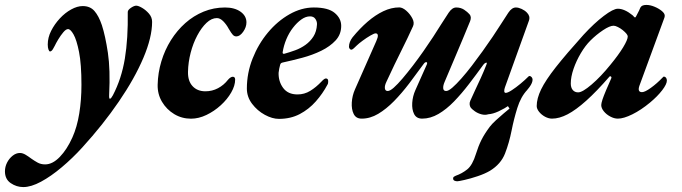

<svg xmlns="http://www.w3.org/2000/svg" viewBox="-141 -463 2743 772"><path d="M-47.4 289.2Q-74.7 289.2 -97.9 273.3Q-121.1 257.5 -121.1 225.9Q-121.1 207.8 -112.7 191Q-104.2 174.3 -90.3 163.2Q-76.4 152.1 -60.8 152.1Q-50 152.1 -38.1 159.2Q-26.2 166.4 -15.1 174.8Q-3.1 183.3 10 190.6Q23.2 198 40.4 198Q70.4 198 99.5 167.9Q128.6 137.7 150.1 89.6Q169 47.5 177.7 -6.9Q186.5 -61.4 186.5 -122Q186.5 -205 176.8 -254Q167.1 -302.9 154.8 -324.4Q142.6 -346 132.6 -346Q124.2 -346 113.5 -333.2Q102.8 -320.5 93.3 -304.7Q83.8 -288.9 79 -278.5Q77.2 -274.3 71.6 -265.2Q66 -256.1 60 -256.1Q56.8 -256.1 53.9 -263.8Q51 -271.4 51 -284.1Q51 -312 64.6 -338.9Q78.2 -365.8 99.5 -388.8Q120.7 -411.7 145.3 -425.1Q169.8 -438.6 191.7 -438.6Q221.5 -438.6 238.8 -418.7Q256.1 -398.9 268.6 -361.9Q282.6 -318.9 292.8 -250.9Q302.9 -182.9 297.9 -82.9Q296.9 -64.9 301.4 -65.9Q305.9 -66.9 312.9 -79.9Q347.6 -146.2 361 -227.2Q374.3 -308.1 372.7 -414.7Q372.7 -422.9 385.5 -431.6Q398.4 -440.2 406.5 -440.2Q415.4 -440.2 430.4 -431.4Q445.3 -422.7 458 -408.2Q470.6 -393.6 470.6 -375.1Q470.6 -313.1 435.5 -230.3Q400.4 -147.5 337 -54.8Q273.7 38 189.8 130Q150.7 173 107.3 209.5Q64 246 23.9 267.6Q-16.2 289.2 -47.4 289.2Z M626.9 14.2Q590.1 14.2 559.5 -4.2Q528.9 -22.7 510.5 -53.5Q492.1 -84.4 492.9 -122Q493.9 -170.3 507.8 -216.2Q521.6 -262.2 546.3 -301.5Q571 -340.8 604.2 -370.3Q637.3 -399.7 677.9 -416.3Q718.5 -432.9 763.7 -432.9Q802.2 -432.9 826.1 -416Q849.9 -399.1 849.9 -373Q849.9 -353.7 836.7 -335.1Q823.5 -316.6 809.2 -316.6Q801.2 -316.6 795.3 -322.8Q789.4 -329 778.7 -347.2Q769.4 -364.7 756.7 -377.5Q744 -390.3 731.1 -390.3Q709.6 -390.3 689.3 -371.1Q669.1 -352 652.3 -320.5Q635.5 -289 625.6 -250.9Q615.7 -212.8 614.9 -174.3Q614.1 -137.2 633.3 -116.6Q652.4 -95.9 685.1 -95.9Q712.1 -95.9 735.7 -108.4Q759.2 -120.9 775.7 -142.2Q780.2 -147.6 785.4 -151Q790.5 -154.4 794.9 -154.4Q804.5 -154.4 804.5 -143Q804.5 -118.6 788.7 -91.2Q773 -63.7 746.5 -39.6Q720.1 -15.6 688.9 -0.7Q657.7 14.2 626.9 14.2Z M980.5 15Q953.8 15 923.7 -1.4Q893.6 -17.8 872.6 -45.6Q851.6 -73.4 851.6 -107Q851.6 -169.3 874.6 -227.5Q897.5 -285.6 936 -331.8Q974.5 -378.1 1022.8 -405.5Q1071.1 -432.9 1120.8 -432.9Q1178.8 -432.9 1204.8 -411Q1230.9 -389.1 1230.9 -359Q1230.9 -324.7 1208.5 -300.5Q1186.2 -276.3 1150.7 -258.9Q1115.2 -241.6 1073.9 -230.6Q1032.6 -219.6 995.5 -211.6Q991.2 -210.6 988.9 -208.7Q986.6 -206.8 985.4 -202.4Q983.4 -195.2 981.7 -186.8Q980 -178.5 979.2 -170.2Q978.4 -135.2 997.6 -109.3Q1016.9 -83.3 1055.2 -83.3Q1083 -83.3 1106.3 -97.6Q1129.7 -111.9 1152.2 -135.6Q1163.1 -147.5 1169.4 -147.5Q1178.6 -147.5 1178.6 -136.6Q1178.6 -134 1178.2 -129.9Q1177.8 -125.7 1175.8 -122.9Q1156.6 -86.6 1128.7 -55.1Q1100.9 -23.6 1064.2 -4.3Q1027.5 15 980.5 15ZM1002.5 -246.9Q1023.4 -252.7 1045.8 -260.8Q1068.2 -268.9 1087.3 -282.6Q1106.5 -296.3 1119.2 -316.2Q1131.9 -336 1133.5 -364.4Q1134.4 -375.7 1127.4 -386.5Q1120.4 -397.2 1105.7 -397.2Q1088 -397.2 1070.5 -384.6Q1052.9 -372 1037.1 -351.6Q1021.2 -331.2 1010.4 -305.4Q999.6 -279.5 995.5 -252.9Q994.7 -245.3 1002.5 -246.9Z M1697.7 265.9Q1691.9 265.9 1686.4 263.5Q1680.9 261.1 1680.9 254.3Q1680.9 249.5 1684.2 247.5Q1687.5 245.5 1691.5 243.6Q1716.1 235.1 1737.5 218.2Q1758.8 201.2 1772.7 155.8Q1782.4 124.4 1794.8 99.6Q1807.2 74.9 1828.7 46.2Q1837.3 35 1853.3 20.3Q1869.3 5.6 1884.9 -7.5Q1900.5 -20.7 1907.7 -26.4L1896.3 -43.9L1979.2 -101.7Q1953 -74 1939 -28.8Q1925 16.4 1916.3 60.7Q1906.3 111.3 1889.7 154Q1873.1 196.6 1829.4 223.5Q1809.1 235.5 1780 245.3Q1751 255.1 1726.8 260.5Q1702.7 265.9 1697.7 265.9ZM1313.2 14Q1290.3 14 1281.1 -4.8Q1271.8 -23.6 1273.5 -51.1Q1275.2 -78.5 1286.2 -103.4L1372 -297.7Q1379 -313.1 1378.2 -321Q1377.3 -328.9 1369.3 -328.9Q1363.5 -328.9 1348.2 -320Q1333 -311.2 1317.2 -299.5Q1301.4 -287.9 1293.4 -280Q1287.7 -274.3 1281.5 -268.7Q1275.3 -263.1 1271.4 -263.1Q1268.4 -263.1 1265.3 -266.7Q1262.2 -270.3 1262.2 -274.8Q1262.2 -284.5 1265.8 -294.1Q1269.4 -303.6 1276.6 -313Q1305.7 -348.6 1337 -375.7Q1368.3 -402.7 1400.3 -417.9Q1432.4 -433.2 1464.4 -433.2Q1477.2 -433.2 1492.3 -420.2Q1507.4 -407.1 1516.7 -389.6Q1526.1 -372.1 1519.8 -357.7Q1498.8 -311.2 1473.2 -260.2Q1447.5 -209.2 1412.6 -133.9Q1405.3 -118.8 1406.5 -107.9Q1407.8 -97.1 1417.8 -97.1Q1427.2 -97.1 1442.4 -110.6Q1457.6 -124.1 1477.4 -147.3Q1497.1 -170.5 1518.8 -198.7Q1540.4 -227 1561.6 -257.2Q1582.8 -287.4 1601 -315.3Q1619.1 -343.3 1632 -364Q1648.9 -391 1663 -411.9Q1677.1 -432.9 1693.4 -432.9Q1711.6 -432.9 1725.1 -424Q1738.5 -415.1 1746.7 -405.8Q1751.6 -400.2 1752 -393.1Q1752.4 -385.9 1749.3 -378Q1738 -350.4 1720.5 -308.3Q1703 -266.2 1683.4 -220.3Q1663.8 -174.5 1646.8 -133.9Q1640.2 -118.8 1641.1 -107.9Q1642 -97.1 1652.8 -97.1Q1662.1 -97.1 1677.8 -110.6Q1693.4 -124.1 1714 -147.3Q1734.5 -170.5 1756.2 -198.7Q1777.8 -227 1799.5 -257.2Q1821.1 -287.4 1840 -315.3Q1859 -343.3 1871.9 -364Q1888.7 -391 1902.9 -411.9Q1917 -432.9 1933.3 -432.9Q1943.9 -432.9 1956.6 -427Q1969.4 -421 1977.6 -412.4Q1984.1 -405.9 1986.6 -398Q1989 -390 1985.9 -380.4L1889.4 -112.2Q1886.3 -103.9 1886.5 -96.8Q1886.7 -89.6 1892.4 -89.6Q1900.5 -89.6 1917 -100.4Q1933.5 -111.1 1951.8 -126.3Q1970.1 -141.5 1983.4 -154.9Q1986.1 -157.5 1987.3 -157.5Q1992.7 -157.5 1996.5 -153Q2000.4 -148.4 2000.4 -142.8Q2000.4 -130.1 1987.9 -112.9Q1975.4 -95.8 1955 -77.2Q1934.7 -58.6 1910.9 -42.3Q1887 -26 1863.9 -15.4Q1840.7 -4.7 1822.6 -3.6Q1810.1 0.5 1795.4 -3.2Q1780.6 -7 1768.5 -15.4Q1756.4 -23.7 1750.7 -31.9Q1748.3 -36 1747.4 -43Q1746.5 -50.1 1750.1 -58.1Q1758.3 -76.8 1769.2 -100Q1780.1 -123.2 1792.2 -149.5Q1804.3 -175.9 1815.1 -203.8Q1818.4 -212.5 1813.2 -211.1Q1808.1 -209.6 1803.1 -203.6Q1774.2 -163.7 1744.8 -125.3Q1715.4 -86.9 1684.9 -55.3Q1654.3 -23.7 1622 -4.8Q1589.6 14 1556.3 14Q1533.5 14 1524.1 -4.4Q1514.8 -22.8 1516.5 -49.4Q1518.2 -76.1 1529.3 -100.9L1575.2 -203.8Q1578.5 -212.5 1573.4 -213.1Q1568.2 -213.7 1563.2 -206.9Q1534.3 -166.9 1504.5 -127.7Q1474.7 -88.5 1443.4 -56.5Q1412 -24.5 1379.6 -5.2Q1347.3 14 1313.2 14Z M2078.6 14Q2065 14 2050.5 6.3Q2036.1 -1.5 2026.5 -13.5Q2017 -25.6 2017 -36.6Q2017 -66.8 2034.8 -103.7Q2052.7 -140.5 2094 -193Q2135.4 -245.5 2205.3 -323.2Q2248.7 -370.2 2286.8 -399Q2324.9 -427.9 2343.3 -427.9Q2370 -427.9 2402.5 -401.6Q2409.1 -394.2 2410.1 -393.7Q2411 -393.1 2412 -393.1Q2414 -393.1 2414.7 -393.8Q2415.4 -394.5 2418 -399.9Q2425.5 -414.1 2428.5 -420.3Q2431.5 -426.6 2433.4 -431.6Q2438.6 -443.2 2457.7 -443.2Q2473.2 -443.2 2490.4 -436.1Q2507.6 -429 2519.7 -419.1Q2531.8 -409.2 2531.8 -400.1Q2531.8 -394.3 2529.7 -389.8L2430 -118.3Q2421.1 -92.5 2440.5 -92.5Q2452 -92.5 2475.8 -109.6Q2499.7 -126.6 2523.6 -151.6Q2526.4 -154.5 2526.9 -154.7Q2527.3 -155 2528.5 -155Q2533.3 -155 2536.9 -150.5Q2540.4 -145.9 2540.4 -139.1Q2540.4 -124.7 2521.5 -100.1Q2502.6 -75.5 2472.8 -50.7Q2436.6 -20.6 2401.6 -3.3Q2366.5 14 2343.3 14Q2328.4 14 2312.7 5.5Q2296.9 -2.9 2286.7 -15.6Q2276.5 -28.3 2276.5 -40.6Q2276.5 -47.5 2281.7 -63.6Q2283.5 -69.3 2287.4 -79.2Q2291.3 -89 2296.1 -100.6Q2300.9 -112.2 2306.4 -124.2Q2311.9 -136.2 2316.4 -147.3Q2319 -152.5 2315.6 -155.1Q2312.2 -157.8 2309.5 -154.9Q2258.3 -95.9 2216.5 -58.4Q2174.6 -20.8 2141.2 -3.4Q2107.8 14 2078.6 14ZM2183.8 -91.6Q2200.9 -91.6 2237.8 -123.2Q2274.8 -154.8 2313.4 -202.6Q2345.6 -241.7 2364.4 -272.5Q2383.1 -303.4 2383.1 -316.4Q2383.1 -325.3 2362.7 -342Q2353.4 -349.5 2343.1 -354.5Q2332.9 -359.6 2326.2 -359.6Q2310.7 -359.6 2283.7 -341.6Q2256.7 -323.6 2233.2 -300.2Q2212.5 -279.7 2194.4 -249.1Q2176.2 -218.5 2165.1 -186.1Q2154 -153.6 2154 -127.3Q2154 -110.6 2162 -101.1Q2170 -91.6 2183.8 -91.6Z"/></svg>

Font: EB Garamond
Style: Italic
Weight: 400
Italic angle: -17.2°
Designer: Georg Duffner and Octavio Pardo
Foundry: Georg Duffner
Version: Version 1.001